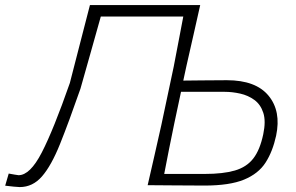

<svg xmlns="http://www.w3.org/2000/svg" viewBox="-58 -733 1170 760"><path d="M20 7.5Q16 7.5 -3.5 5.8Q-23 4 -37.5 2L-23.5 -46Q-13 -44 0 -41.8Q13 -39.5 15.5 -39.5Q61 -39.5 107.2 -129Q153.5 -218.5 218.5 -404.5Q238 -481 258 -558Q278 -635 298 -713H734.5Q721 -652.5 708.2 -596.2Q695.5 -540 680 -472L667.5 -414Q697.5 -414.5 741 -414.8Q784.5 -415 840 -415.5Q954.5 -415.5 1005 -354.2Q1055.5 -293 1035 -196Q1021.5 -133.5 993.2 -89.5Q965 -45.5 908 -22Q851 1.5 751.5 1.5Q683.5 1.5 629.8 0.8Q576 0 526.5 0Q540.5 -61 553.2 -116.5Q566 -172 580.5 -237.5L629.5 -468.5Q642.5 -535.5 652 -586Q661.5 -636.5 667.5 -667.5H341Q321.5 -597.5 301.5 -527Q281.5 -456.5 260.5 -382Q214.5 -250 179.8 -163.5Q145 -77 108.2 -34.8Q71.5 7.5 20 7.5ZM592 -44.5H752.5Q825 -44.5 871.5 -58Q918 -71.5 944.5 -105.5Q971 -139.5 984 -201.5Q995 -253.5 984.2 -286.5Q973.5 -319.5 948.8 -337.5Q924 -355.5 892.8 -362.5Q861.5 -369.5 832 -369.5H658.5L632 -245Q620.5 -189 611 -142Q601.5 -95 592 -44.5Z"/></svg>

Font: Commissioner Loud ExtraLight
Style: Italic
Weight: 200
Italic angle: -12°
Designer: Kostas Bartsokas
Foundry: Kostas Bartsokas
Version: Version 1.000; ttfautohint (v1.8.3)